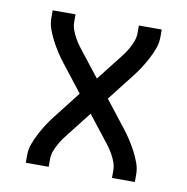

<svg xmlns="http://www.w3.org/2000/svg" viewBox="-65 -583 629 645"><g transform="rotate(10 250.0 -260.0)"><path d="M64 0V-26Q64 -46 71 -65Q78 -84 87.5 -102Q97 -120 108 -137Q119 -154 131 -169L202 -260L131 -351Q119 -366 108 -383Q97 -400 87.5 -418Q78 -436 71 -455Q64 -474 64 -494V-520H142V-494Q142 -480 147 -466.5Q152 -453 159 -440.5Q166 -428 174.5 -416.5Q183 -405 192 -394L250 -320L308 -394Q317 -405 325.5 -416.5Q334 -428 341 -440.5Q348 -453 353 -466.5Q358 -480 358 -494V-520H436V-494Q436 -474 429 -455Q422 -436 412.5 -418Q403 -400 392 -383Q381 -366 369 -351L298 -260L369 -169Q381 -154 392 -137Q403 -120 412.5 -102Q422 -84 429 -65Q436 -46 436 -26V0H358V-26Q358 -40 353 -53.5Q348 -67 341 -79.5Q334 -92 325.5 -103.5Q317 -115 308 -126L250 -200L192 -126Q183 -115 174.5 -103.5Q166 -92 159 -79.5Q152 -67 147 -53.5Q142 -40 142 -26V0Z"/></g></svg>

Font: Iosevka Term Curly
Style: Regular
Weight: 400
Designer: Belleve Invis
Foundry: Belleve Invis
Version: Version 32.3.0